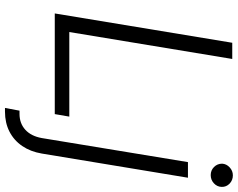

<svg xmlns="http://www.w3.org/2000/svg" viewBox="-114 -656 974 787"><g transform="rotate(90 373.5 -263.0)"><path d="M35.6 0 155.8 -727.5H222.2L111.8 -59.6H458.5L448.2 0ZM645 -545.9H709L609.9 53.2Q602.1 99.6 578.9 133.5Q555.7 167.5 519.8 185.8Q483.9 204.1 438 204.1H422.9L434.1 144.5H447.3Q486.3 144.5 512.5 120.6Q538.6 96.7 546.4 53.2ZM698.2 -639.2Q678.7 -639.2 665 -652.8Q651.4 -666.5 651.4 -686Q652.3 -703.6 666.5 -716.8Q680.7 -730 699.2 -730Q719.2 -730 733.2 -716.6Q747.1 -703.1 746.6 -684.1Q746.1 -665.5 731.9 -652.3Q717.8 -639.2 698.2 -639.2Z"/></g></svg>

Font: Inter Tight Light
Style: Italic
Weight: 300
Italic angle: -9.39999°
Designer: Rasmus Andersson
Foundry: rsms
Version: Version 3.004